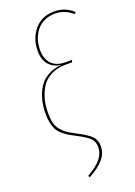

<svg xmlns="http://www.w3.org/2000/svg" viewBox="-173 -802 746 1062"><g transform="rotate(-20 200.5 -271.0)"><path d="M162.1 193.8 157.2 183.1Q211.9 152.3 237.8 120.8Q263.7 89.4 263.7 51.8Q263.7 19.5 244.1 0Q224.6 -19.5 164.1 -50.8Q139.6 -63.5 123.8 -73.7Q107.9 -84 93 -97.9Q78.1 -111.8 70.1 -128.2Q62 -144.5 57.4 -167Q52.7 -189.5 52.7 -218.8Q52.7 -262.7 62.3 -300.5Q71.8 -338.4 91.6 -369.9Q111.3 -401.4 145.8 -421.1Q180.2 -440.9 225.6 -444.8Q179.7 -451.2 155 -481.2Q130.4 -511.2 130.4 -561Q130.4 -633.3 173.3 -684.6Q216.3 -735.8 291 -735.8Q355 -735.8 401.4 -692.4L393.1 -682.6Q348.1 -723.1 290.5 -723.1Q261.2 -723.1 236.6 -713.9Q211.9 -704.6 195.3 -689Q178.7 -673.3 167 -652.6Q155.3 -631.8 149.9 -609.1Q144.5 -586.4 144.5 -562.5Q144.5 -509.8 172.4 -480Q200.2 -450.2 254.9 -450.2H292L288.1 -437.5H251Q200.7 -437.5 163.6 -418.7Q126.5 -399.9 106.2 -367.7Q85.9 -335.4 76.4 -298.6Q66.9 -261.7 66.9 -219.2Q66.9 -185.1 73 -160.6Q79.1 -136.2 93.8 -118.4Q108.4 -100.6 125.2 -88.6Q142.1 -76.7 170.9 -62Q233.9 -29.8 256.3 -7.1Q278.8 15.6 278.8 51.8Q278.8 92.3 251 126.7Q223.1 161.1 162.1 193.8Z"/></g></svg>

Font: Fira Sans Compressed Hair
Style: Italic
Weight: 100
Width: 3
Italic angle: -8°
Designer: Carrois Corporate & Edenspiekermann AG
Foundry: Carrois Corporate GbR & Edenspiekermann AG
Version: Version 4.203;PS 004.203;hotconv 1.0.88;makeotf.lib2.5.64775